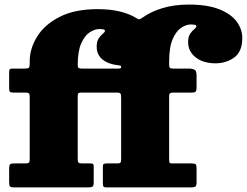

<svg xmlns="http://www.w3.org/2000/svg" viewBox="-20 -820 1080 840"><path d="M20 -23.5V-78.5Q20 -94.5 23 -99.8Q26 -105 42 -105H91Q103.5 -105 106.8 -109Q110 -113 110 -124.5V-396Q110 -409 105.8 -412Q101.5 -415 89.5 -415H37.5Q26.5 -415 23.2 -418.8Q20 -422.5 20 -433V-501.5Q20 -511.5 22 -515.8Q24 -520 34 -520H89Q103.5 -520 106.8 -524.2Q110 -528.5 110 -543.5V-552Q110 -607.5 142.5 -660Q175 -712.5 241 -746.2Q307 -780 407 -780Q460.5 -780 500.8 -770.5Q541 -761 569.5 -745Q577 -740.5 581 -738Q585 -735.5 588.5 -735.5Q592.5 -735.5 603.5 -743Q640 -769 690.8 -784.5Q741.5 -800 807 -800Q887.5 -800 939 -779.5Q990.5 -759 1015.2 -725.8Q1040 -692.5 1040 -654Q1040 -594 1004.8 -568.5Q969.5 -543 923 -543Q869 -543 836 -569Q803 -595 803 -636Q803 -659.5 812 -672.5Q821 -685.5 830 -692.5Q839 -699.5 839 -705Q839 -710.5 830.8 -711.8Q822.5 -713 815 -713Q795 -713 773 -698.8Q751 -684.5 735.5 -649Q720 -613.5 720 -550V-537.5Q720 -526.5 723.2 -523.2Q726.5 -520 737 -520H804.5Q822 -520 831 -515Q840 -510 840 -490.5V-439Q840 -425.5 836.8 -420.2Q833.5 -415 819 -415H742Q729 -415 724.5 -412.5Q720 -410 720 -397V-122Q720 -111 722 -108Q724 -105 735 -105H818.5Q833 -105 836.5 -101Q840 -97 840 -82V-22Q840 -6 833.8 -3Q827.5 0 812.5 0H447Q435 0 432.5 -4Q430 -8 430 -20.5V-90Q430 -100.5 433.8 -102.8Q437.5 -105 448.5 -105H493Q504.5 -105 507.2 -108.8Q510 -112.5 510 -124.5V-391.5Q510 -406 507.2 -410.5Q504.5 -415 490 -415H339Q328 -415 324 -413Q320 -411 320 -400V-125Q320 -113 323.2 -109Q326.5 -105 339.5 -105H373.5Q382.5 -105 386.2 -103.2Q390 -101.5 390 -92.5V-22Q390 -6 384 -3Q378 0 363 0H43Q27.5 0 23.8 -4.2Q20 -8.5 20 -23.5ZM337 -520H499Q510 -520 510 -526V-527.5Q510 -532 506.2 -533Q502.5 -534 497 -534.5Q454.5 -539 428.8 -559.5Q403 -580 403 -616Q403 -639.5 412 -652.5Q421 -665.5 430 -672.5Q439 -679.5 439 -685Q439 -690.5 430.8 -691.8Q422.5 -693 415 -693Q395 -693 373 -679Q351 -665 335.5 -630.5Q320 -596 320 -535Q320 -525.5 324 -522.8Q328 -520 337 -520Z"/></svg>

Font: Besley* Fatface
Style: Regular
Weight: 900
Designer: Owen Earl
Foundry: indestructible type*
Version: Version 3.000; ttfautohint (v1.8.3)